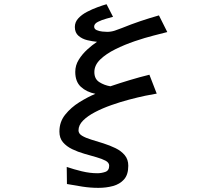

<svg xmlns="http://www.w3.org/2000/svg" viewBox="-20 -783 1040 923"><path d="M453.1 120.1Q415 120.1 377 114.3Q338.9 108.4 301.8 101.6L300.8 19.5Q335 31.2 373.5 40.5Q412.1 49.8 448.2 49.8Q466.8 49.8 485.8 43.5Q504.9 37.1 504.9 13.7Q504.9 -1 487.8 -10.3Q470.7 -19.5 443.4 -27.3Q416 -35.2 385.3 -43.9Q354.5 -52.7 327.1 -65.9Q299.8 -79.1 282.7 -99.1Q265.6 -119.1 265.6 -150.4Q265.6 -197.3 293.5 -231.9Q321.3 -266.6 361.3 -291.5Q401.4 -316.4 438.5 -332Q395.5 -340.8 368.7 -365.7Q341.8 -390.6 341.8 -437.5Q341.8 -468.8 358.4 -495.6Q375 -522.5 398.9 -544.4Q422.9 -566.4 446.3 -582Q424.8 -584 399.9 -589.8Q375 -595.7 357.4 -610.8Q339.8 -626 339.8 -653.3Q339.8 -676.8 356.4 -694.8Q373 -712.9 398.4 -726.1Q423.8 -739.3 449.2 -748.5Q474.6 -757.8 492.2 -762.7L523.4 -702.1Q513.7 -699.2 491.7 -693.4Q469.7 -687.5 451.2 -678.2Q432.6 -668.9 432.6 -655.3Q432.6 -643.6 444.8 -638.2Q457 -632.8 472.2 -631.3Q487.3 -629.9 495.1 -629.9Q513.7 -629.9 531.7 -635.7Q549.8 -641.6 566.4 -648.4Q609.4 -666 654.3 -681.2Q699.2 -696.3 744.1 -709L784.2 -628.9Q761.7 -623 719.2 -612.3Q676.8 -601.6 627.9 -585Q579.1 -568.4 534.7 -546.4Q490.2 -524.4 461.9 -497.1Q433.6 -469.7 433.6 -436.5Q433.6 -403.3 457.5 -388.2Q481.4 -373 510.7 -368.2Q556.6 -383.8 603.5 -397.9Q650.4 -412.1 698.2 -423.8L733.4 -333Q713.9 -330.1 678.7 -322.8Q643.6 -315.4 601.1 -304.2Q558.6 -293 515.6 -277.8Q472.7 -262.7 437 -244.1Q401.4 -225.6 379.4 -203.6Q357.4 -181.6 357.4 -156.2Q357.4 -140.6 374.5 -130.4Q391.6 -120.1 418.9 -111.8Q446.3 -103.5 477.1 -93.8Q507.8 -84 535.2 -70.8Q562.5 -57.6 579.6 -37.1Q596.7 -16.6 596.7 13.7Q596.7 56.6 576.2 79.6Q555.7 102.5 522.9 111.3Q490.2 120.1 453.1 120.1Z"/></svg>

Font: Kosugi
Style: Regular
Weight: 400
Version: Version 4.002